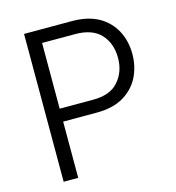

<svg xmlns="http://www.w3.org/2000/svg" viewBox="-108 -822 842 917"><g transform="rotate(-15 312.5 -363.5)"><path d="M463 -699Q515 -669 542 -618Q569 -567 569 -503Q569 -440 542 -387Q515 -336 463 -306Q411 -276 332 -276H166V2H94V-729H331Q409 -729 463 -699ZM456 -386Q498 -433 498 -503Q498 -574 456 -620Q414 -665 330 -665H166V-340H331Q416 -340 456 -386Z"/></g></svg>

Font: Sinter Normal
Style: Regular
Weight: 350
Foundry: Adobe & rsms
Version: Version 1.000